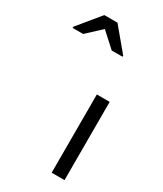

<svg xmlns="http://www.w3.org/2000/svg" viewBox="-473 -1052 966 1139"><g transform="rotate(30 10.5 -483.0)"><path d="M173 0H85V-536H173ZM-237 -806V-814L-112 -966H-22L105 -814V-806H31L-68 -896L-165 -806Z"/></g></svg>

Font: Noto Sans Tifinagh Azawagh
Style: Regular
Weight: 400
Designer: JamraPatel
Foundry: JamraPatel LLC
Version: Version 2.006; ttfautohint (v1.8.4.7-5d5b)